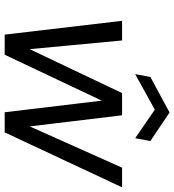

<svg xmlns="http://www.w3.org/2000/svg" viewBox="18 -763 745 821"><g transform="rotate(90 390.5 -352.5)"><path d="M128 0 69 -502H153L193 -77H176L378 -502H473L524 -78L507 -77L697 -502H781L546 0H460L407 -444H424L214 0ZM297 -558 309 -623 461 -705 583 -623 571 -558 449 -642Z"/></g></svg>

Font: DM Sans 16pt
Style: Italic
Weight: 400
Italic angle: -10°
Version: Version 4.004;gftools[0.9.30]